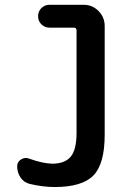

<svg xmlns="http://www.w3.org/2000/svg" viewBox="-20 -750 540 780"><path d="M100.6 -2.9Q77.1 -8.8 63.5 -28.8Q49.8 -48.8 49.8 -74.2Q49.8 -92.8 65.9 -102.5Q82 -112.3 98.6 -105.5Q153.3 -85.9 192.4 -85Q243.2 -85 267.1 -113.3Q291 -141.6 291 -210.9V-626Q291 -637.7 280.3 -637.7H180.7Q162.1 -637.7 148.4 -650.9Q134.8 -664.1 134.8 -684.1Q134.8 -704.1 148.4 -717.3Q162.1 -730.5 180.7 -730.5H320.3Q355.5 -730.5 380.4 -705.1Q405.3 -679.7 405.3 -644.5V-202.1Q405.3 -84 359.4 -37.1Q313.5 9.8 202.1 9.8Q154.3 9.8 100.6 -2.9Z"/></svg>

Font: Rounded-X Mgen+ 2m medium
Style: Regular
Weight: 500
Designer: [Source Han Sans]
Ryoko NISHIZUKA  (kana & ideographs); Paul D. Hunt (Latin, Greek & Cyrillic); Wenlong ZHANG  (bopomofo
Version: Version 1.059.20150602